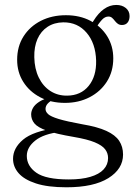

<svg xmlns="http://www.w3.org/2000/svg" viewBox="-20 -530 560 795"><path d="M320.5 -15.5Q255 -27.5 222.5 -37.5Q190 -47.5 179.2 -57.5Q168.5 -67.5 168.5 -79Q168.5 -91 177.5 -101Q186.5 -111 206.5 -121.5L190 -127.5Q159.5 -120 141.8 -108.2Q124 -96.5 116.5 -83Q109 -69.5 109 -56.5Q109 -35.5 122.5 -19Q136 -2.5 174 11Q212 24.5 285.5 37Q341.5 46.5 372.2 59.2Q403 72 415.2 88Q427.5 104 427.5 124.5Q427.5 151.5 409 171.5Q390.5 191.5 354.2 202.2Q318 213 265 213Q170 213 130.5 185.2Q91 157.5 91 115.5Q91 80 126 52Q161 24 231 16L216 -0.5Q116.5 13.5 75.2 48.5Q34 83.5 34 127.5Q34 160.5 57 187Q80 213.5 128.8 229.5Q177.5 245.5 255 245.5Q368 245.5 428.8 207.5Q489.5 169.5 489.5 110Q489.5 77.5 473.5 53.2Q457.5 29 420.5 12Q383.5 -5 320.5 -15.5ZM349.5 -416 372.5 -407.5Q391 -436.5 403 -449Q415 -461.5 429 -461.5Q438 -461.5 444 -456.2Q450 -451 455.2 -444Q460.5 -437 467.5 -431.8Q474.5 -426.5 485 -426.5Q500 -426.5 508.2 -436.5Q516.5 -446.5 516.5 -463.5Q516.5 -484 501 -496.8Q485.5 -509.5 461.5 -509.5Q434.5 -509.5 410.8 -492.8Q387 -476 367 -443.5ZM449 -288.5Q449 -339.5 423.8 -380Q398.5 -420.5 354.5 -443.8Q310.5 -467 253 -467Q195 -467 149.2 -443.8Q103.5 -420.5 77.2 -379Q51 -337.5 51 -282.5Q51 -231 76.5 -190.8Q102 -150.5 146.5 -127.2Q191 -104 249 -104Q306 -104 351.2 -127.5Q396.5 -151 422.8 -192.5Q449 -234 449 -288.5ZM242 -437.5Q301.5 -438 338.8 -394.2Q376 -350.5 378 -279Q379.5 -214 347 -174.2Q314.5 -134.5 258 -134Q219 -133.5 188.5 -153.2Q158 -173 140.5 -209Q123 -245 122 -293Q121 -336.5 135.2 -368.8Q149.5 -401 177 -419Q204.5 -437 242 -437.5Z"/></svg>

Font: Fraunces 48pt Soft Wonky Light
Style: Regular
Weight: 300
Version: Version 1.000;[b76b70a41]